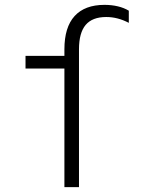

<svg xmlns="http://www.w3.org/2000/svg" viewBox="-20 -770 640 790"><path d="M245 0H305V-567Q305 -635 332.5 -667.5Q360 -700 417 -700Q441 -700 464 -694Q487 -688 510 -676V-726Q490 -738 464.5 -744Q439 -750 410 -750Q329 -750 287 -704Q245 -658 245 -567V-540H85V-488H245Z"/></svg>

Font: CommitMonoV143 ExtLt
Style: Regular
Weight: 200
Monospace: yes
Designer: Eigil Nikolajsen
Foundry: Eigil Nikolajsen
Version: Version 1.143